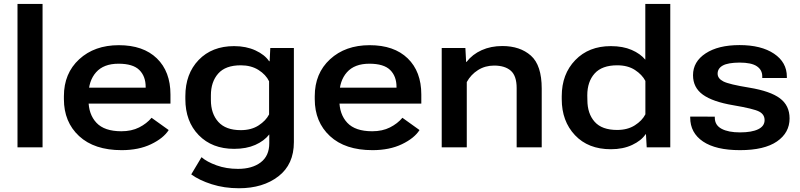

<svg xmlns="http://www.w3.org/2000/svg" viewBox="-20 -769 4176 1002"><path d="M71.3 0H202.1V-748.5H71.3Z M313.5 -251.5Q313.5 -132.3 392.8 -58.8Q472.2 14.6 614.7 14.6Q703.6 14.6 768.3 -16.4Q833 -47.4 860.4 -90.3L771 -154.3Q745.6 -124 706.1 -104Q666.5 -84 613.3 -84Q524.9 -84 483.4 -128.2Q441.9 -172.4 441.9 -246.6V-272.5Q441.9 -347.2 481.4 -391.8Q521 -436.5 598.6 -436.5Q673.8 -436.5 707 -403.8Q740.2 -371.1 740.2 -315.4V-311.5H397.9V-228.5H869.6V-275.9Q869.6 -395.5 798.6 -464.4Q727.5 -533.2 600.1 -533.2Q473.1 -533.2 393.3 -459.7Q313.5 -386.2 313.5 -267.1Z M978 141.1Q1020 171.9 1085.2 192.6Q1150.4 213.4 1227.1 213.4Q1352.5 213.4 1433.1 151.1Q1513.7 88.9 1513.7 -27.3V-518.6H1390.6L1387.2 -449.7H1384.3Q1361.8 -483.4 1313.2 -505.9Q1264.6 -528.3 1201.7 -528.3Q1086.4 -528.3 1016.8 -456.1Q947.3 -383.8 947.3 -267.1V-252Q947.3 -135.3 1017.1 -63.7Q1086.9 7.8 1201.7 7.8Q1265.6 7.8 1312 -12.7Q1358.4 -33.2 1385.3 -67.4V-21.5Q1385.3 44.4 1340.6 78.4Q1295.9 112.3 1222.2 112.3Q1161.1 112.3 1110.4 94Q1059.6 75.7 1031.7 51.3ZM1080.6 -247.1V-271.5Q1080.6 -341.8 1118.7 -385Q1156.7 -428.2 1236.3 -428.2Q1290.5 -428.2 1329.1 -403.8Q1367.7 -379.4 1384.3 -344.7V-171.9Q1367.7 -139.2 1329.6 -114.5Q1291.5 -89.8 1236.8 -89.8Q1158.2 -89.8 1119.4 -132.8Q1080.6 -175.8 1080.6 -247.1Z M1622.6 -251.5Q1622.6 -132.3 1701.9 -58.8Q1781.2 14.6 1923.8 14.6Q2012.7 14.6 2077.4 -16.4Q2142.1 -47.4 2169.4 -90.3L2080.1 -154.3Q2054.7 -124 2015.1 -104Q1975.6 -84 1922.4 -84Q1834 -84 1792.5 -128.2Q1751 -172.4 1751 -246.6V-272.5Q1751 -347.2 1790.5 -391.8Q1830.1 -436.5 1907.7 -436.5Q1982.9 -436.5 2016.1 -403.8Q2049.3 -371.1 2049.3 -315.4V-311.5H1707V-228.5H2178.7V-275.9Q2178.7 -395.5 2107.7 -464.4Q2036.6 -533.2 1909.2 -533.2Q1782.2 -533.2 1702.4 -459.7Q1622.6 -386.2 1622.6 -267.1Z M2285.2 0H2416V-340.8Q2437.5 -379.9 2474.6 -403.3Q2511.7 -426.8 2558.6 -426.8Q2615.2 -426.8 2645.8 -399.9Q2676.3 -373 2676.3 -309.6V0H2807.1V-306.6Q2807.1 -428.7 2750.5 -478.8Q2693.8 -528.8 2601.6 -528.8Q2542 -528.8 2493.9 -507.3Q2445.8 -485.8 2414.6 -445.8H2412.6L2408.7 -518.6H2285.2Z M2911.6 -251.5Q2911.6 -136.7 2980.7 -63.5Q3049.8 9.8 3168 9.8Q3231.4 9.8 3279.3 -12.7Q3327.1 -35.2 3349.1 -68.4H3351.1L3355 0H3478V-748.5H3347.7V-457.5Q3321.8 -488.8 3276.4 -508.5Q3231 -528.3 3167.5 -528.3Q3052.7 -528.3 2982.2 -455.3Q2911.6 -382.3 2911.6 -267.1ZM3045.4 -247.1 3044.9 -271.5Q3044.9 -342.8 3083.3 -385.5Q3121.6 -428.2 3201.2 -428.2Q3256.3 -428.2 3293.7 -403.8Q3331.1 -379.4 3348.1 -346.7V-172.4Q3331.1 -139.2 3293 -115Q3254.9 -90.8 3200.7 -90.8Q3121.1 -90.8 3083.3 -133.5Q3045.4 -176.3 3045.4 -247.1Z M3582 -160.6V-155.3Q3582 -75.7 3648.9 -30.5Q3715.8 14.6 3841.8 14.6Q3968.8 14.6 4034.7 -30.8Q4100.6 -76.2 4100.6 -150.9Q4100.6 -218.3 4050.3 -255.9Q4000 -293.5 3890.6 -311.5Q3785.2 -328.6 3755.1 -344Q3725.1 -359.4 3725.1 -384.3Q3725.1 -412.1 3752 -427Q3778.8 -441.9 3839.4 -442.4Q3901.4 -442.4 3929.7 -423.3Q3958 -404.3 3958 -370.6V-361.8H4086.4V-368.7Q4086.4 -443.8 4019.5 -488.8Q3952.6 -533.7 3839.4 -533.7Q3728.5 -533.7 3662.6 -490.5Q3596.7 -447.3 3596.7 -376.5Q3596.7 -312 3648.2 -274.9Q3699.7 -237.8 3807.1 -219.7Q3913.1 -201.7 3941.7 -186.8Q3970.2 -171.9 3970.2 -142.1Q3970.2 -110.8 3936.8 -94.5Q3903.3 -78.1 3841.8 -78.1Q3781.2 -78.1 3746.1 -96.7Q3710.9 -115.2 3710.4 -153.8V-160.2Z"/></svg>

Font: Roboto Flex
Style: wght 600 wdth 140 opsz 13.0 GRAD 0.00 slnt 0.00 XTRA 468 XOPQ 96 YOPQ 79 YTLC 514 YTUC 712 YTAS 750 YTDE -203.00 YTFI 738
Weight: 600
Width: 8
Designer: Berlow after Robertson
Foundry: Google
Version: Version 3.100